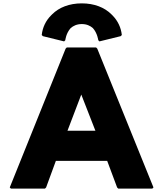

<svg xmlns="http://www.w3.org/2000/svg" viewBox="-20 -1114 970 1141"><path d="M361 -868 368 -875C368 -875 372 -916 400 -947C415 -960 436 -971 466 -971C495 -971 516 -961 532 -947C559 -917 564 -875 564 -875L571 -868L697 -899L704 -906C699 -951 680 -990 650 -1021L649 -1022L642 -1029C601 -1070 540 -1094 466 -1094C392 -1094 331 -1070 290 -1029L283 -1022C253 -992 233 -952 228 -906L235 -899ZM558 -825 551 -832H377L370 -825L38 0L45 7H247L254 0L312 -158H617L676 0L683 7H885L892 0ZM547 -337H381L463 -552Z"/></svg>

Font: Hussar Woodtype
Style: Blk
Weight: 900
Foundry: Cannot Into Space Fonts
Version: Version 1.07